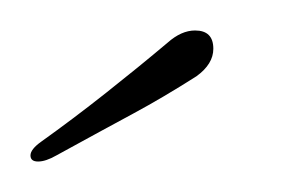

<svg xmlns="http://www.w3.org/2000/svg" viewBox="-21 -438 193 126"><path d="M4 -332Q-1 -332 -1 -336Q-1 -340 6 -345Q27 -360 48.5 -377Q70 -394 89 -410Q98 -418 107 -418Q119 -418 119 -406Q119 -396 108 -388Q86 -374 66.5 -363.5Q47 -353 16 -336Q9 -332 4 -332Z"/></svg>

Font: Ole
Style: Regular
Weight: 400
Designer: Robert E. Leuschke
Foundry: Robert E. Leuschke
Version: Version 1.010; ttfautohint (v1.8.3)